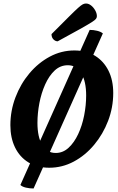

<svg xmlns="http://www.w3.org/2000/svg" viewBox="-20 -942 671 1092"><path d="M260 12Q191 12 141.5 -18.5Q92 -49 65.5 -103.5Q39 -158 39 -230Q39 -312 68 -388.5Q97 -465 147.5 -525Q198 -585 263.5 -620Q329 -655 403 -655Q472 -655 521 -624.5Q570 -594 597 -540Q624 -486 624 -413Q624 -331 595 -255Q566 -179 515.5 -118.5Q465 -58 399.5 -23Q334 12 260 12ZM297 -72Q338 -72 370 -101.5Q402 -131 424.5 -179Q447 -227 458.5 -285Q470 -343 470 -399Q470 -479 442.5 -525Q415 -571 366 -571Q323 -571 291 -541Q259 -511 237 -462Q215 -413 204 -355.5Q193 -298 193 -243Q193 -163 220 -117.5Q247 -72 297 -72ZM171 130Q148 130 127 125Q106 120 96 110L490 -772Q511 -772 532 -767Q553 -762 565 -752ZM308 -707Q295 -707 284 -718Q273 -729 273 -748Q335 -810 370.5 -845.5Q406 -881 424 -897Q442 -913 451 -917.5Q460 -922 469 -922Q484 -922 498 -911Q512 -900 521.5 -883Q531 -866 531 -850Q531 -842 526 -835Q521 -828 500.5 -815Q480 -802 434.5 -776.5Q389 -751 308 -707Z"/></svg>

Font: Petrona ExtraBold
Style: Italic
Weight: 800
Italic angle: -9°
Designer: Ringo R. Seeber
Foundry: Ringo R. Seeber
Version: Version 2.001; ttfautohint (v1.8.3)